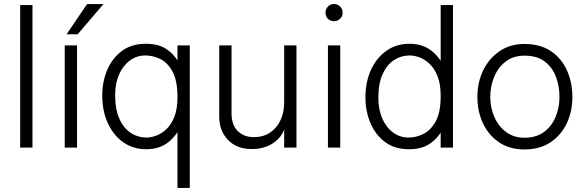

<svg xmlns="http://www.w3.org/2000/svg" viewBox="-20 -732 2903 952"><path d="M80 0V-707H141V0Z M301 0V-507H362V0ZM310 -562 412 -712H493L365 -562Z M921 -507V200H860V-507ZM860 -251Q860 -332 835.5 -377Q811 -422 774.5 -439.5Q738 -457 701 -457Q658 -457 624 -432Q590 -407 570.5 -363Q551 -319 551 -260Q551 -190 572 -143Q593 -96 628.5 -73Q664 -50 707 -50Q729 -50 755 -59.5Q781 -69 805 -91.5Q829 -114 844.5 -153Q860 -192 860 -251ZM906 -251Q906 -181 883 -122Q860 -63 815.5 -27.5Q771 8 705 8Q641 8 592 -26Q543 -60 515 -120.5Q487 -181 487 -259Q487 -327 511.5 -385Q536 -443 584 -479Q632 -515 703 -515Q763 -515 802 -490.5Q841 -466 864 -426Q887 -386 896.5 -340Q906 -294 906 -251Z M1450 -507V0H1389V-507ZM1128 -507V-172Q1128 -112 1159 -82Q1190 -52 1239 -52Q1307 -52 1348 -100.5Q1389 -149 1389 -225L1408 -206Q1408 -91 1358.5 -42Q1309 7 1228 7Q1154 7 1110.5 -38Q1067 -83 1067 -155V-507Z M1606 0V-507H1667V0ZM1594 -669Q1594 -687 1606 -699.5Q1618 -712 1636 -712Q1654 -712 1666.5 -699.5Q1679 -687 1679 -669Q1679 -651 1666.5 -639Q1654 -627 1636 -627Q1618 -627 1606 -639Q1594 -651 1594 -669Z M2226 -707V0H2165V-707ZM2165 -256Q2165 -315 2149.5 -354Q2134 -393 2110 -415.5Q2086 -438 2060 -447.5Q2034 -457 2012 -457Q1969 -457 1933.5 -434Q1898 -411 1877 -364.5Q1856 -318 1856 -247Q1856 -189 1875.5 -144.5Q1895 -100 1929 -75Q1963 -50 2006 -50Q2043 -50 2079.5 -68Q2116 -86 2140.5 -130.5Q2165 -175 2165 -256ZM2211 -256Q2211 -213 2201.5 -167Q2192 -121 2169 -81Q2146 -41 2107 -16.5Q2068 8 2008 8Q1937 8 1889 -28Q1841 -64 1816.5 -122.5Q1792 -181 1792 -248Q1792 -327 1820 -387Q1848 -447 1897 -481Q1946 -515 2010 -515Q2076 -515 2120.5 -479.5Q2165 -444 2188 -385.5Q2211 -327 2211 -256Z M2580 9Q2507 9 2455 -26Q2403 -61 2375 -120Q2347 -179 2347 -251Q2347 -324 2376 -383.5Q2405 -443 2457.5 -478.5Q2510 -514 2580 -514Q2659 -514 2711.5 -478.5Q2764 -443 2791 -383.5Q2818 -324 2818 -251Q2818 -179 2790 -120Q2762 -61 2709 -26Q2656 9 2580 9ZM2580 -456Q2525 -456 2487.5 -427Q2450 -398 2430.5 -351.5Q2411 -305 2411 -251Q2411 -198 2431.5 -151.5Q2452 -105 2490 -77Q2528 -49 2580 -49Q2638 -49 2676.5 -77Q2715 -105 2734.5 -151.5Q2754 -198 2754 -251Q2754 -305 2736.5 -351.5Q2719 -398 2681 -427Q2643 -456 2580 -456Z"/></svg>

Font: Hind Variable Light
Style: Regular
Weight: 300
Designer: Manushi Parikh, Satya Rajpurohit
Foundry: Indian Type Foundry
Version: Version 3.000